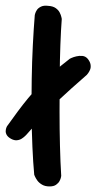

<svg xmlns="http://www.w3.org/2000/svg" viewBox="-70 -670 346 690"><path d="M-30 -171Q-41 -177 -45.5 -184.5Q-50 -192 -49.5 -199.5Q-49 -207 -47 -211.5Q-45 -216 -45 -216Q-25 -244 -6.5 -269Q12 -294 31 -317Q50 -340 72 -362.5Q94 -385 120.5 -409Q147 -433 181 -459Q181 -459 187.5 -462Q194 -465 204.5 -467.5Q215 -470 226 -469Q237 -468 245 -459Q254 -448 255.5 -437.5Q257 -427 253.5 -419Q250 -411 246 -406Q242 -401 242 -401Q210 -373 186.5 -352Q163 -331 144 -313Q125 -295 107 -276.5Q89 -258 69.5 -236Q50 -214 25 -186Q25 -186 20.5 -181.5Q16 -177 8.5 -172Q1 -167 -9 -166Q-19 -165 -30 -171ZM108 0Q92 0 81 -6.5Q70 -13 64 -21.5Q58 -30 55.5 -36Q53 -42 53 -42Q49 -85 46.5 -141.5Q44 -198 43.5 -260.5Q43 -323 44 -386Q45 -449 48 -508Q51 -567 55 -616Q55 -616 56.5 -621.5Q58 -627 62.5 -634Q67 -641 77 -646Q87 -651 103 -649Q120 -648 130 -641Q140 -634 144.5 -625Q149 -616 150.5 -609Q152 -602 152 -602Q149 -563 147 -509Q145 -455 144.5 -393.5Q144 -332 144 -269Q144 -206 145.5 -146.5Q147 -87 150 -38Q150 -38 149 -32.5Q148 -27 144 -19.5Q140 -12 131.5 -6Q123 0 108 0Z"/></svg>

Font: Sour Gummy
Style: Regular
Weight: 400
Designer: Stefie Justprince
Foundry: Eifetstype
Version: Version 1.000